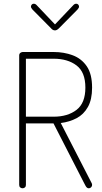

<svg xmlns="http://www.w3.org/2000/svg" viewBox="-20 -1010 549 1030"><path d="M456 0Q446 0 439 -13Q432 -26 427 -36L267 -348H119V-18Q119 -9 113.5 -4.5Q108 0 101 0Q94 0 88.5 -4.5Q83 -9 83 -18V-714Q83 -721 88 -725.5Q93 -730 101 -731H268Q323 -731 370 -713.5Q417 -696 445.5 -654.5Q474 -613 474 -540Q474 -476 451.5 -436Q429 -396 391 -376Q353 -356 306 -350L471 -29Q473 -26 473.5 -23Q474 -20 474 -18Q474 -13 471.5 -9Q469 -5 465 -2.5Q461 0 456 0ZM119 -384H268Q343 -384 390.5 -420.5Q438 -457 438 -540Q438 -623 390.5 -659Q343 -695 268 -695H119ZM275 -847Q263 -847 254 -858L154 -959Q150 -964 148 -967.5Q146 -971 146 -975Q146 -980 150 -985Q154 -990 161 -990Q170 -990 177 -982L275 -879L373 -982Q380 -990 389 -990Q396 -990 400 -985Q404 -980 404 -975Q404 -971 402 -967.5Q400 -964 396 -959L296 -858Q285 -847 275 -847Z"/></svg>

Font: Dosis ExtraLight
Style: Regular
Weight: 250
Designer: EdgarTolentino, PabloImpallari, IginoMarini
Foundry: EdgarTolentino, PabloImpallari, IginoMarini
Version: Version 3.001; ttfautohint (v1.8.2)